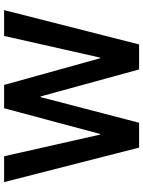

<svg xmlns="http://www.w3.org/2000/svg" viewBox="102 -818 715 960"><g transform="rotate(-90 460.0 -337.5)"><path d="M202.5 0 30 -675H159.2L267.5 -195H270.8L399.2 -675H515.8L649.2 -195H652.5L760.8 -675H890L718.3 0H593.3L458.3 -492.5H455L326.7 0Z"/></g></svg>

Font: Funnel Sans SemiBold
Style: Regular
Weight: 600
Designer: NORD ID, Kristian Moeller
Foundry: Dicotype
Version: Version 1.000